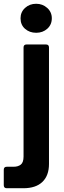

<svg xmlns="http://www.w3.org/2000/svg" viewBox="-63 -797 341 1019"><path d="M-27 202Q-43 202 -43 186V104Q-43 88 -27 88H9Q33 88 47.5 76.5Q62 65 62 34V-545Q62 -561 78 -561H181Q197 -561 197 -545V73Q197 135 162 168.5Q127 202 61 202ZM46 -700Q46 -733 70 -755Q94 -777 129 -777Q163 -777 187.5 -755Q212 -733 212 -700Q212 -666 188 -644.5Q164 -623 129 -623Q94 -623 70 -644Q46 -665 46 -700Z"/></svg>

Font: Open Sauce Two
Style: Bold
Weight: 700
Designer: Alfredo Marco Pradil
Foundry: Creative Sauce Fz LLC
Version: Version 1.477